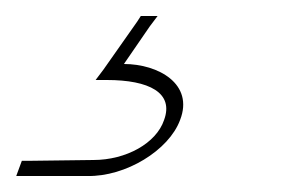

<svg xmlns="http://www.w3.org/2000/svg" viewBox="-47 -30 352 240"><path d="M124.5 -3 129 -10H150L140.2 3L107.9 50C150.9 50 195.7 75 178.1 120C164.1 158 109.9 191 62.3 190H-17.7H-26.7L-19.7 171H-9.7L69.7 170C110.7 170 148.4 149 158.1 120C170.6 86 139.5 70 86.5 70H76.5H72.5L82.3 57Z"/></svg>

Font: Nordica Plus
Style: NordicaClassicUltLtCondObl
Weight: 300
Version: Version 1.01